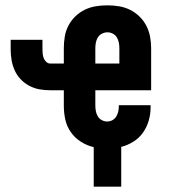

<svg xmlns="http://www.w3.org/2000/svg" viewBox="-20 -548 640 719"><path d="M331 151V3Q305 -3 282.5 -17.5Q260 -32 245 -53.5Q230 -75 224.5 -100.5Q219 -126 219 -152V-210H168Q148 -210 128 -213.5Q108 -217 90 -226.5Q72 -236 58 -250.5Q44 -265 35.5 -283.5Q27 -302 23.5 -322Q20 -342 20 -362V-399H139V-362Q139 -354 140 -345.5Q141 -337 144 -329.5Q147 -322 153.5 -316Q160 -310 168 -310H219V-368Q219 -389 222.5 -410.5Q226 -432 236 -451.5Q246 -471 262 -486.5Q278 -502 297.5 -511.5Q317 -521 338.5 -524.5Q360 -528 382 -528Q404 -528 425.5 -524.5Q447 -521 466.5 -511.5Q486 -502 502 -486.5Q518 -471 528 -451.5Q538 -432 542 -410.5Q546 -389 546 -368V-210H337V-152Q337 -142 339 -131.5Q341 -121 346.5 -112Q352 -103 361.5 -98Q371 -93 381 -93Q392 -93 401 -98Q410 -103 415.5 -112Q421 -121 423 -131Q425 -141 425 -151V-154H544V-146Q544 -121 537 -96.5Q530 -72 515.5 -51.5Q501 -31 479.5 -17.5Q458 -4 434 2V151ZM337 -310H427V-368Q427 -378 425 -388.5Q423 -399 417.5 -408Q412 -417 402.5 -422Q393 -427 382 -427Q372 -427 362 -422Q352 -417 346.5 -408Q341 -399 339 -388.5Q337 -378 337 -368Z"/></svg>

Font: R Plex Mono
Style: Bold
Weight: 700
Monospace: yes
Designer: Belleve Invis
Foundry: Belleve Invis
Version: Version 31.8.0